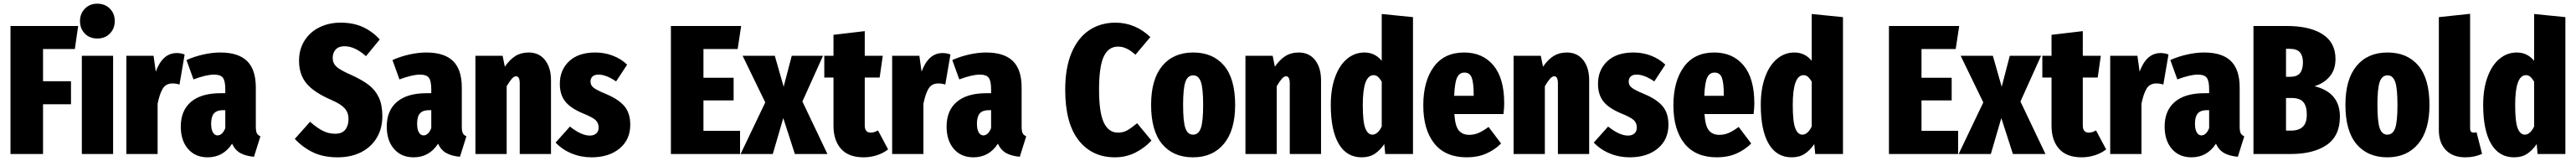

<svg xmlns="http://www.w3.org/2000/svg" viewBox="-20 -836 14005 874"><path d="M37 0V-695H405L387 -570H214V-395H366V-270H214V0Z M595 -533V0H425V-533ZM604 -722Q604 -681 577.5 -654Q551 -627 509 -627Q467 -627 441 -654Q415 -681 415 -722Q415 -762 441.5 -789Q468 -816 509 -816Q551 -816 577.5 -789Q604 -762 604 -722Z M984 -540 956 -377Q938 -383 918 -383Q882 -383 865 -355Q848 -327 837 -273V0H667V-533H815L827 -447Q864 -548 941 -548Q965 -548 984 -540Z M1396 -96 1361 15Q1316 11 1287 -5Q1258 -21 1242 -56Q1194 18 1109 18Q1042 18 1002.5 -27.5Q963 -73 963 -149Q963 -236 1018.5 -283Q1074 -330 1179 -330H1205V-351Q1205 -397 1192 -414Q1179 -431 1144 -431Q1102 -431 1032 -405L994 -510Q1036 -529 1085 -540Q1134 -551 1178 -551Q1276 -551 1323.5 -504.5Q1371 -458 1371 -361V-150Q1371 -125 1376 -114Q1381 -103 1396 -96ZM1205 -141V-238H1193Q1159 -238 1143.5 -220.5Q1128 -203 1128 -165Q1128 -134 1137.5 -117.5Q1147 -101 1163 -101Q1176 -101 1187 -111.5Q1198 -122 1205 -141Z M2045 -622 1970 -531Q1910 -585 1853 -585Q1822 -585 1805.5 -567.5Q1789 -550 1789 -521Q1789 -493 1809.5 -474Q1830 -455 1890 -429Q1950 -402 1986 -374Q2022 -346 2040.5 -305.5Q2059 -265 2059 -205Q2059 -140 2029.5 -89.5Q2000 -39 1945 -10.5Q1890 18 1816 18Q1738 18 1682 -9Q1626 -36 1583 -82L1666 -175Q1702 -143 1734 -126.5Q1766 -110 1802 -110Q1840 -110 1857.5 -132Q1875 -154 1875 -190Q1875 -224 1855 -247Q1835 -270 1785 -292Q1687 -334 1646.5 -383Q1606 -432 1606 -506Q1606 -568 1635.5 -615Q1665 -662 1716.5 -687.5Q1768 -713 1832 -713Q1900 -713 1951.5 -690Q2003 -667 2045 -622Z M2516 -96 2481 15Q2436 11 2407 -5Q2378 -21 2362 -56Q2314 18 2229 18Q2162 18 2122.5 -27.5Q2083 -73 2083 -149Q2083 -236 2138.5 -283Q2194 -330 2299 -330H2325V-351Q2325 -397 2312 -414Q2299 -431 2264 -431Q2222 -431 2152 -405L2114 -510Q2156 -529 2205 -540Q2254 -551 2298 -551Q2396 -551 2443.5 -504.5Q2491 -458 2491 -361V-150Q2491 -125 2496 -114Q2501 -103 2516 -96ZM2325 -141V-238H2313Q2279 -238 2263.5 -220.5Q2248 -203 2248 -165Q2248 -134 2257.5 -117.5Q2267 -101 2283 -101Q2296 -101 2307 -111.5Q2318 -122 2325 -141Z M2976 -400V0H2806V-383Q2806 -422 2786 -422Q2775 -422 2763 -408.5Q2751 -395 2735 -368V0H2565V-533H2713L2725 -474Q2752 -513 2782.5 -532Q2813 -551 2855 -551Q2911 -551 2943.5 -510Q2976 -469 2976 -400Z M3390 -485 3330 -394Q3276 -431 3234 -431Q3213 -431 3202 -421Q3191 -411 3191 -394Q3191 -380 3197.5 -370.5Q3204 -361 3222 -350.5Q3240 -340 3279 -324Q3345 -296 3376 -258.5Q3407 -221 3407 -159Q3407 -78 3349 -30Q3291 18 3196 18Q3139 18 3088 -3Q3037 -24 3001 -62L3079 -149Q3141 -100 3187 -100Q3209 -100 3222 -111.5Q3235 -123 3235 -143Q3235 -168 3219 -183.5Q3203 -199 3151 -220Q3083 -248 3053.5 -285Q3024 -322 3024 -381Q3024 -456 3074.5 -503.5Q3125 -551 3217 -551Q3268 -551 3313 -533.5Q3358 -516 3390 -485Z M4010 -695 3991 -570H3805V-414H3969V-291H3805V-126H4004V0H3628V-695Z M4343 -285 4479 0H4302L4239 -195L4182 0H4007L4141 -280L4018 -533H4193L4241 -365L4285 -533H4455Z M4809 -25Q4782 -4 4747 7Q4712 18 4676 18Q4594 18 4553 -28Q4512 -74 4512 -153V-415H4462V-533H4512V-647L4682 -667V-533H4780L4763 -415H4682V-155Q4682 -116 4715 -116Q4733 -116 4754 -128Z M5148 -540 5120 -377Q5102 -383 5082 -383Q5046 -383 5029 -355Q5012 -327 5001 -273V0H4831V-533H4979L4991 -447Q5028 -548 5105 -548Q5129 -548 5148 -540Z M5560 -96 5525 15Q5480 11 5451 -5Q5422 -21 5406 -56Q5358 18 5273 18Q5206 18 5166.5 -27.5Q5127 -73 5127 -149Q5127 -236 5182.5 -283Q5238 -330 5343 -330H5369V-351Q5369 -397 5356 -414Q5343 -431 5308 -431Q5266 -431 5196 -405L5158 -510Q5200 -529 5249 -540Q5298 -551 5342 -551Q5440 -551 5487.5 -504.5Q5535 -458 5535 -361V-150Q5535 -125 5540 -114Q5545 -103 5560 -96ZM5369 -141V-238H5357Q5323 -238 5307.5 -220.5Q5292 -203 5292 -165Q5292 -134 5301.5 -117.5Q5311 -101 5327 -101Q5340 -101 5351 -111.5Q5362 -122 5369 -141Z M6235 -635 6154 -539Q6129 -561 6106.5 -572Q6084 -583 6059 -583Q6007 -583 5981.5 -529Q5956 -475 5956 -349Q5956 -225 5982 -170.5Q6008 -116 6059 -116Q6087 -116 6108.5 -128Q6130 -140 6163 -167L6241 -73Q6204 -33 6153.5 -7.5Q6103 18 6042 18Q5918 18 5845 -74.5Q5772 -167 5772 -349Q5772 -468 5806.5 -549.5Q5841 -631 5902.5 -672Q5964 -713 6045 -713Q6152 -713 6235 -635Z M6696 -266Q6696 -129 6635 -55.5Q6574 18 6467 18Q6360 18 6299.5 -53.5Q6239 -125 6239 -267Q6239 -405 6299.5 -478Q6360 -551 6468 -551Q6575 -551 6635.5 -480Q6696 -409 6696 -266ZM6413 -267Q6413 -175 6425.5 -140Q6438 -105 6467 -105Q6497 -105 6509.5 -140.5Q6522 -176 6522 -266Q6522 -357 6509.5 -392Q6497 -427 6468 -427Q6438 -427 6425.5 -391.5Q6413 -356 6413 -267Z M7163 -400V0H6993V-383Q6993 -422 6973 -422Q6962 -422 6950 -408.5Q6938 -395 6922 -368V0H6752V-533H6900L6912 -474Q6939 -513 6969.5 -532Q7000 -551 7042 -551Q7098 -551 7130.5 -510Q7163 -469 7163 -400Z M7663 -743V0H7512L7507 -54Q7484 -20 7455 -1Q7426 18 7384 18Q7302 18 7259 -55.5Q7216 -129 7216 -267Q7216 -353 7239.5 -417.5Q7263 -482 7304.5 -516.5Q7346 -551 7399 -551Q7456 -551 7493 -506V-760ZM7493 -149V-393Q7482 -411 7472 -419.5Q7462 -428 7449 -428Q7390 -428 7390 -267Q7390 -173 7404 -139Q7418 -105 7442 -105Q7471 -105 7493 -149Z M8155 -217H7888Q7892 -152 7912 -128Q7932 -104 7969 -104Q7996 -104 8020 -114.5Q8044 -125 8074 -147L8142 -57Q8107 -22 8060.5 -2Q8014 18 7956 18Q7839 18 7779 -57Q7719 -132 7719 -264Q7719 -395 7776 -473Q7833 -551 7941 -551Q8042 -551 8100.5 -481Q8159 -411 8159 -275Q8159 -251 8155 -217ZM7993 -323Q7993 -386 7982.5 -414Q7972 -442 7943 -442Q7916 -442 7903 -415.5Q7890 -389 7887 -316H7993Z M8621 -400V0H8451V-383Q8451 -422 8431 -422Q8420 -422 8408 -408.5Q8396 -395 8380 -368V0H8210V-533H8358L8370 -474Q8397 -513 8427.5 -532Q8458 -551 8500 -551Q8556 -551 8588.5 -510Q8621 -469 8621 -400Z M9035 -485 8975 -394Q8921 -431 8879 -431Q8858 -431 8847 -421Q8836 -411 8836 -394Q8836 -380 8842.5 -370.5Q8849 -361 8867 -350.5Q8885 -340 8924 -324Q8990 -296 9021 -258.5Q9052 -221 9052 -159Q9052 -78 8994 -30Q8936 18 8841 18Q8784 18 8733 -3Q8682 -24 8646 -62L8724 -149Q8786 -100 8832 -100Q8854 -100 8867 -111.5Q8880 -123 8880 -143Q8880 -168 8864 -183.5Q8848 -199 8796 -220Q8728 -248 8698.5 -285Q8669 -322 8669 -381Q8669 -456 8719.5 -503.5Q8770 -551 8862 -551Q8913 -551 8958 -533.5Q9003 -516 9035 -485Z M9515 -217H9248Q9252 -152 9272 -128Q9292 -104 9329 -104Q9356 -104 9380 -114.5Q9404 -125 9434 -147L9502 -57Q9467 -22 9420.5 -2Q9374 18 9316 18Q9199 18 9139 -57Q9079 -132 9079 -264Q9079 -395 9136 -473Q9193 -551 9301 -551Q9402 -551 9460.5 -481Q9519 -411 9519 -275Q9519 -251 9515 -217ZM9353 -323Q9353 -386 9342.5 -414Q9332 -442 9303 -442Q9276 -442 9263 -415.5Q9250 -389 9247 -316H9353Z M10001 -743V0H9850L9845 -54Q9822 -20 9793 -1Q9764 18 9722 18Q9640 18 9597 -55.5Q9554 -129 9554 -267Q9554 -353 9577.5 -417.5Q9601 -482 9642.5 -516.5Q9684 -551 9737 -551Q9794 -551 9831 -506V-760ZM9831 -149V-393Q9820 -411 9810 -419.5Q9800 -428 9787 -428Q9728 -428 9728 -267Q9728 -173 9742 -139Q9756 -105 9780 -105Q9809 -105 9831 -149Z M10633 -695 10614 -570H10428V-414H10592V-291H10428V-126H10627V0H10251V-695Z M10966 -285 11102 0H10925L10862 -195L10805 0H10630L10764 -280L10641 -533H10816L10864 -365L10908 -533H11078Z M11432 -25Q11405 -4 11370 7Q11335 18 11299 18Q11217 18 11176 -28Q11135 -74 11135 -153V-415H11085V-533H11135V-647L11305 -667V-533H11403L11386 -415H11305V-155Q11305 -116 11338 -116Q11356 -116 11377 -128Z M11771 -540 11743 -377Q11725 -383 11705 -383Q11669 -383 11652 -355Q11635 -327 11624 -273V0H11454V-533H11602L11614 -447Q11651 -548 11728 -548Q11752 -548 11771 -540Z M12183 -96 12148 15Q12103 11 12074 -5Q12045 -21 12029 -56Q11981 18 11896 18Q11829 18 11789.5 -27.5Q11750 -73 11750 -149Q11750 -236 11805.5 -283Q11861 -330 11966 -330H11992V-351Q11992 -397 11979 -414Q11966 -431 11931 -431Q11889 -431 11819 -405L11781 -510Q11823 -529 11872 -540Q11921 -551 11965 -551Q12063 -551 12110.5 -504.5Q12158 -458 12158 -361V-150Q12158 -125 12163 -114Q12168 -103 12183 -96ZM11992 -141V-238H11980Q11946 -238 11930.5 -220.5Q11915 -203 11915 -165Q11915 -134 11924.5 -117.5Q11934 -101 11950 -101Q11963 -101 11974 -111.5Q11985 -122 11992 -141Z M12703 -203Q12703 -98 12631 -49Q12559 0 12436 0H12233V-695H12413Q12539 -695 12609 -650Q12679 -605 12679 -516Q12679 -457 12647 -420Q12615 -383 12565 -368Q12703 -334 12703 -203ZM12410 -571V-419H12431Q12470 -419 12486 -439Q12502 -459 12502 -498Q12502 -533 12485.5 -552Q12469 -571 12430 -571ZM12523 -214Q12523 -260 12504 -282Q12485 -304 12441 -304H12410V-127H12437Q12479 -127 12501 -147.5Q12523 -168 12523 -214Z M13190 -266Q13190 -129 13129 -55.5Q13068 18 12961 18Q12854 18 12793.5 -53.5Q12733 -125 12733 -267Q12733 -405 12793.5 -478Q12854 -551 12962 -551Q13069 -551 13129.5 -480Q13190 -409 13190 -266ZM12907 -267Q12907 -175 12919.5 -140Q12932 -105 12961 -105Q12991 -105 13003.5 -140.5Q13016 -176 13016 -266Q13016 -357 13003.5 -392Q12991 -427 12962 -427Q12932 -427 12919.5 -391.5Q12907 -356 12907 -267Z M13241 -130V-743L13411 -761V-138Q13411 -116 13430 -116Q13438 -116 13446 -118L13476 -1Q13436 18 13385 18Q13317 18 13279 -21.5Q13241 -61 13241 -130Z M13929 -743V0H13778L13773 -54Q13750 -20 13721 -1Q13692 18 13650 18Q13568 18 13525 -55.5Q13482 -129 13482 -267Q13482 -353 13505.5 -417.5Q13529 -482 13570.5 -516.5Q13612 -551 13665 -551Q13722 -551 13759 -506V-760ZM13759 -149V-393Q13748 -411 13738 -419.5Q13728 -428 13715 -428Q13656 -428 13656 -267Q13656 -173 13670 -139Q13684 -105 13708 -105Q13737 -105 13759 -149Z"/></svg>

Font: Fira Sans Extra Condensed ExtraBold
Style: Regular
Weight: 800
Width: 1
Designer: Carrois Corporate & Edenspiekermann AG
Foundry: Carrois Corporate GbR & Edenspiekermann AG
Version: Version 4.203